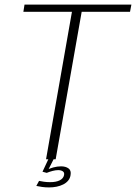

<svg xmlns="http://www.w3.org/2000/svg" viewBox="-20 -695 594 838"><path d="M181 0H223L336.5 -643.5H547.5L553.5 -675H87L82 -643.5H294ZM194.5 123Q211.5 123 227.2 119.8Q243 116.5 256 110Q269 103.5 277.5 93.2Q286 83 288 69Q291.5 49 279 40Q266.5 31 246.5 31Q230 31 212.5 35.8Q195 40.5 186.5 46.5L184 59.5Q196 54.5 209.5 51Q223 47.5 234 47.5Q246.5 47.5 254.2 52.8Q262 58 259.5 69.5Q256.5 84 240.8 92Q225 100 199 100Q184 100 171.8 98.2Q159.5 96.5 150.5 94.5L138.5 116.5Q149.5 119 163.8 121Q178 123 194.5 123ZM184 59.5 214 0H191L165.5 54.5Z"/></svg>

Font: Anybody UltraCondensed Thin ExtraLight
Style: Italic
Weight: 250
Italic angle: -10°
Version: Version 1.111